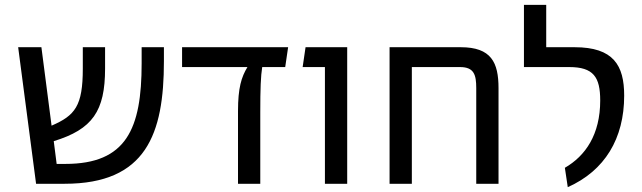

<svg xmlns="http://www.w3.org/2000/svg" viewBox="-20 -759 2653 793"><path d="M129 0H247C584 0 657 -206 657 -506V-564H565V-497C565 -227 502 -82 250 -82H214L202 -176C362 -225 414 -300 414 -476V-564H322V-476C322 -321 290 -282 193 -240L151 -564H55Z M732 -482H1002C977 -441 963 -396 963 -300V0H1055V-294C1055 -394 1057 -445 1063 -482H1158L1170 -564H732Z M1322 0H1414V-564H1242L1230 -482H1322Z M1589 0H1681V-482H1880C1938 -482 1947 -450 1947 -395V0H2039V-395C2039 -501 2009 -564 1883 -564H1589Z M2144 -482H2331C2431 -482 2459 -441 2459 -344C2459 -203 2398 -115 2313 -66L2325 14C2478 -54 2558 -187 2558 -364C2558 -489 2514 -564 2353 -564H2236V-739H2144Z"/></svg>

Font: FiraGO Unicode
Style: Regular
Weight: 400
Designer: bBox Type
Foundry: bBox Type GmbH
Version: Version 1.001;PS 001.001;hotconv 1.0.88;makeotf.lib2.5.64775